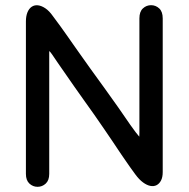

<svg xmlns="http://www.w3.org/2000/svg" viewBox="-20 -711 728 741"><path d="M80 -40Q80 -15 93.5 -2.5Q107 10 125 10Q143 10 156.5 -2.5Q170 -15 170 -40Q170 -63 170 -82.5Q170 -102 170 -122Q170 -142 170 -164Q170 -198 170 -228Q170 -258 170 -286Q170 -314 170 -341.5Q170 -369 170 -398Q170 -413 170 -425Q170 -437 170 -446.5Q170 -456 170 -464.5Q170 -473 170 -480.5Q170 -488 170 -495Q170 -502 170 -506Q170 -510 170 -512Q170 -514 171.5 -513Q173 -512 175 -509Q177 -506 181 -501Q185 -495 189.5 -488.5Q194 -482 200 -473Q206 -464 214.5 -452Q223 -440 234 -424Q249 -402 267 -376.5Q285 -351 304.5 -323.5Q324 -296 344 -268Q364 -240 382 -213Q400 -186 416 -163Q426 -148 434 -136Q442 -124 449.5 -113Q457 -102 465 -90.5Q473 -79 482 -66Q491 -53 503 -37Q517 -18 532 -7Q547 4 560.5 6.5Q574 9 584.5 3.5Q595 -2 601.5 -14.5Q608 -27 608 -47Q608 -62 608 -76.5Q608 -91 608 -105Q608 -119 608 -133Q608 -147 608 -161Q608 -175 608 -189Q608 -215 608 -255.5Q608 -296 608 -341.5Q608 -387 608 -429.5Q608 -472 608 -502Q608 -532 608 -554.5Q608 -577 608 -597.5Q608 -618 608 -640Q608 -666 594.5 -678.5Q581 -691 563 -691Q545 -691 531.5 -678.5Q518 -666 518 -640Q518 -618 518 -596Q518 -574 518 -552.5Q518 -531 518 -509Q518 -493 518 -464.5Q518 -436 518 -401Q518 -366 518 -329.5Q518 -293 518 -259Q518 -225 518 -199Q518 -165 510.5 -142.5Q503 -120 496 -104Q489 -88 488.5 -72.5Q488 -57 503 -37Q517 -18 532 -7Q547 4 560.5 6.5Q574 9 584.5 3.5Q595 -2 601.5 -14.5Q608 -27 608 -47Q608 -66 596 -86Q584 -106 565 -128Q546 -150 524.5 -175Q503 -200 483 -229Q462 -260 436 -297Q410 -334 382.5 -372Q355 -410 330 -444.5Q305 -479 287 -505Q275 -522 263 -539Q251 -556 238.5 -574Q226 -592 212.5 -610.5Q199 -629 184 -649Q170 -669 155 -679Q140 -689 126.5 -690.5Q113 -692 102.5 -685Q92 -678 86 -663.5Q80 -649 80 -628Q80 -601 80 -577.5Q80 -554 80 -531.5Q80 -509 80 -484.5Q80 -460 80 -432Q80 -408 80 -379Q80 -350 80 -320Q80 -290 80 -261Q80 -232 80 -207Q80 -182 80 -164Q80 -146 80 -125.5Q80 -105 80 -83.5Q80 -62 80 -40Z"/></svg>

Font: Tilt Neon
Style: Regular
Weight: 400
Designer: Andy Clymer
Foundry: Andy Clymer
Version: Version 1.000